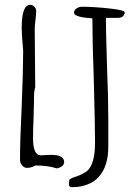

<svg xmlns="http://www.w3.org/2000/svg" viewBox="-20 -682 562 796"><path d="M126 4Q110 14 92 14Q80 14 71.5 3.5Q63 -7 63 -19Q63 -103 70 -243Q76 -392 76 -466V-473Q70 -536 70 -567Q70 -662 105 -662Q115 -662 122.5 -654.5Q130 -647 130 -637Q130 -625 127 -599Q124 -574 124 -561Q124 -494 125 -440Q126 -387 126 -320Q121 -305 121 -278V-266L119 -187Q117 -152 117 -107Q117 -38 150 -38Q152 -38 156.5 -38.5Q161 -39 169 -39Q178 -40 192 -40Q246 -40 246 -10Q246 0 237 7Q228 14 215 16Q179 4 126 4ZM266 82V74Q267 70 267 65Q267 61 281 55Q329 40 346 22Q374 -9 374 -91Q374 -157 369 -347Q363 -514 363 -602V-606Q360 -606 353.5 -607Q347 -608 339 -608Q321 -610 310 -613Q295 -617 289 -623Q287 -627 287 -631Q287 -640 297.5 -647Q308 -654 319 -654Q369 -654 433 -647Q497 -640 497 -631Q497 -621 489.5 -614.5Q482 -608 470 -608H419Q419 -555 424 -397Q429 -280 429 -187V-80Q429 -45 424 -21Q417 16 396 43Q374 74 330 87Q308 94 277 94Q266 94 266 82Z"/></svg>

Font: Amatic SC
Style: Bold
Weight: 700
Designer: Multiple Designers
Foundry: Vernon Adams
Version: Version 2.505